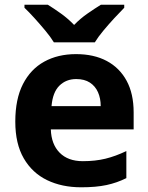

<svg xmlns="http://www.w3.org/2000/svg" viewBox="-20 -786 631 816"><path d="M303 -556Q379 -556 433.5 -527Q488 -498 518 -443Q548 -388 548 -308V-236H196Q198 -173 233.5 -137Q269 -101 332 -101Q385 -101 428 -111.5Q471 -122 517 -144V-29Q477 -9 432.5 0.5Q388 10 325 10Q243 10 180 -20.5Q117 -51 81 -113Q45 -175 45 -269Q45 -365 77.5 -428.5Q110 -492 168 -524Q226 -556 303 -556ZM304 -450Q261 -450 232.5 -422Q204 -394 199 -335H408Q408 -368 396.5 -394Q385 -420 362 -435Q339 -450 304 -450ZM209 -606Q195 -629 172.5 -656Q150 -683 126.5 -709Q103 -735 84 -753V-766H183Q209 -750 239 -728.5Q269 -707 295 -680Q321 -707 352 -728.5Q383 -750 409 -766H508V-753Q490 -735 466 -709Q442 -683 419.5 -656Q397 -629 383 -606Z"/></svg>

Font: Noto Sans Armenian
Style: Bold
Weight: 700
Version: Version 2.007